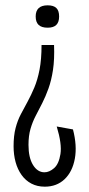

<svg xmlns="http://www.w3.org/2000/svg" viewBox="-20 -562 333 721"><path d="M183 -393Q185 -339 179 -299.5Q173 -260 162 -229.5Q151 -199 138.5 -174.5Q126 -150 114 -127Q102 -104 94.5 -78Q87 -52 87 -18Q87 30 104 57.5Q121 85 147 85Q165 85 183 69.5Q201 54 207 16.5Q213 -21 193 -87L254 -76Q270 -15 261 34Q252 83 222.5 111Q193 139 148 139Q120 139 98 127.5Q76 116 61 95Q46 74 38.5 46.5Q31 19 31 -13Q31 -52 38.5 -81Q46 -110 58.5 -133.5Q71 -157 84 -181Q97 -205 109 -233.5Q121 -262 128.5 -300.5Q136 -339 136 -393ZM159 -542Q181 -542 191.5 -532Q202 -522 202 -500Q202 -479 191.5 -468.5Q181 -458 159 -458Q136 -458 125 -468.5Q114 -479 114 -500Q114 -542 159 -542Z"/></svg>

Font: Bricolage Grotesque Condensed ExtraLight
Style: Regular
Weight: 250
Width: 3
Designer: Mathieu Triay
Foundry: Atelier Triay
Version: Version 1.000;gftools[0.9.30]